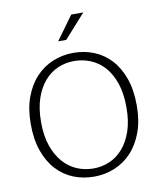

<svg xmlns="http://www.w3.org/2000/svg" viewBox="-91 -907 829 988"><g transform="rotate(-10 323.0 -413.0)"><path d="M325 -638Q382 -638 432 -618Q482 -598 519.5 -557.5Q557 -517 578.5 -456.5Q600 -396 600 -315Q600 -236 578 -176Q556 -116 518 -75Q480 -34 429 -13Q378 8 321 8Q264 8 214 -12Q164 -32 126.5 -72.5Q89 -113 67.5 -173.5Q46 -234 46 -315Q46 -394 68 -454Q90 -514 128 -555Q166 -596 217 -617Q268 -638 325 -638ZM100 -315Q100 -243 118.5 -190.5Q137 -138 168 -103Q199 -68 239.5 -51Q280 -34 325 -34Q369 -34 409 -51Q449 -68 479.5 -103Q510 -138 528 -190.5Q546 -243 546 -315Q546 -388 527.5 -441.5Q509 -495 478 -529Q447 -563 406.5 -579.5Q366 -596 321 -596Q277 -596 237 -579Q197 -562 166.5 -527Q136 -492 118 -439.5Q100 -387 100 -315ZM301 -710H259L349 -834H412Z"/></g></svg>

Font: Mukta Malar ExtraLight
Style: Regular
Weight: 275
Designer: Aadarsh Rajan, Girish Dalvi, Yashodeep Gholap
Foundry: Ek Type
Version: Version 2.538;PS 1.000;hotconv 16.6.51;makeotf.lib2.5.65220;